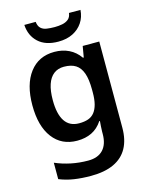

<svg xmlns="http://www.w3.org/2000/svg" viewBox="-143 -847 912 1176"><g transform="rotate(-15 313.0 -259.5)"><path d="M263 -552Q314 -552 355 -532Q396 -512 424 -472H429L441 -542H546V4Q546 81 517 133.5Q488 186 430 213Q372 240 285 240Q227 240 178 232.5Q129 225 85 207V103Q131 123 183.5 134Q236 145 293 145Q355 145 387.5 110Q420 75 420 10V-4Q420 -19 421.5 -39Q423 -59 424 -71H420Q392 -29 352 -9.5Q312 10 260 10Q161 10 105 -64Q49 -138 49 -270Q49 -402 106 -477Q163 -552 263 -552ZM296 -449Q258 -449 231.5 -428.5Q205 -408 191.5 -368Q178 -328 178 -268Q178 -180 208 -135Q238 -90 298 -90Q332 -90 356 -98.5Q380 -107 395.5 -126.5Q411 -146 419 -176.5Q427 -207 427 -250V-269Q427 -334 413 -373.5Q399 -413 370.5 -431Q342 -449 296 -449ZM485 -759Q482 -714 459 -679.5Q436 -645 397 -625.5Q358 -606 305 -606Q224 -606 178.5 -648Q133 -690 129 -759H201Q204 -732 218 -718.5Q232 -705 255 -701.5Q278 -698 306 -698Q331 -698 354 -702.5Q377 -707 393 -720Q409 -733 412 -759Z"/></g></svg>

Font: Noto Sans Thai SemiBold
Style: Regular
Weight: 600
Version: Version 2.001